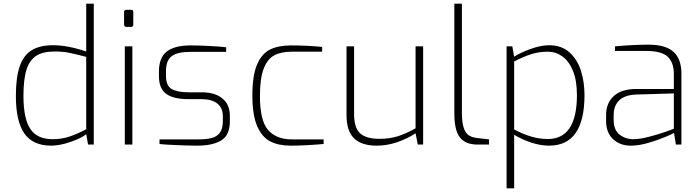

<svg xmlns="http://www.w3.org/2000/svg" viewBox="-20 -783 3793 1040"><path d="M66 -263Q66 -363 86.5 -423Q107 -483 151 -510.5Q195 -538 268 -538Q347 -538 447 -504V-763H488V0H457L447 -56Q424 -36 364 -15Q304 6 258 6Q158 6 112 -60Q66 -126 66 -263ZM447 -83V-475Q385 -491 352.5 -497.5Q320 -504 275 -504Q214 -504 177.5 -481.5Q141 -459 124 -407Q107 -355 107 -264Q107 -141 144 -85Q181 -29 265 -29Q314 -29 357 -43.5Q400 -58 447 -83Z M652 -650V-717Q652 -730 665 -730H690Q702 -730 702 -717V-650Q702 -637 690 -637H665Q652 -637 652 -650ZM656 -532H697V0H656Z M844 -3V-28H1052Q1097 -28 1125.5 -35Q1154 -42 1170.5 -63.5Q1187 -85 1187 -127V-154Q1187 -198 1157.5 -222Q1128 -246 1070 -246H999Q921 -246 881 -274Q841 -302 841 -370V-397Q841 -470 883 -503.5Q925 -537 1013 -537Q1054 -537 1113.5 -534Q1173 -531 1205 -527V-502H1009Q942 -502 910.5 -479Q879 -456 879 -397V-372Q879 -319 909.5 -301Q940 -283 1003 -283H1074Q1144 -283 1184.5 -250Q1225 -217 1225 -157V-125Q1225 -51 1178.5 -22.5Q1132 6 1048 6Q1008 6 936 3Q864 0 844 -3Z M1347 -266Q1347 -373 1372 -432.5Q1397 -492 1442.5 -514.5Q1488 -537 1555 -537Q1640 -537 1725 -529V-503H1561Q1503 -503 1466 -483.5Q1429 -464 1408.5 -411.5Q1388 -359 1388 -263Q1388 -129 1432.5 -78.5Q1477 -28 1561 -28H1733V-3Q1630 6 1554 6Q1489 6 1444 -17Q1399 -40 1373 -100Q1347 -160 1347 -266Z M1857 -159V-532H1898V-165Q1898 -90 1931 -60.5Q1964 -31 2035 -31Q2090 -31 2133.5 -44.5Q2177 -58 2231 -88V-532H2272V0H2243L2231 -61Q2185 -31 2130.5 -12.5Q2076 6 2020 6Q1939 6 1898 -33.5Q1857 -73 1857 -159Z M2441 -170V-763H2482V-173Q2482 -119 2492 -90Q2502 -61 2520 -49.5Q2538 -38 2568 -35L2629 -28V0H2566Q2503 0 2472 -37.5Q2441 -75 2441 -170Z M2724 -532H2755L2765 -476Q2797 -497 2853 -517.5Q2909 -538 2954 -538Q3022 -538 3065 -499Q3108 -460 3127 -399Q3146 -338 3146 -268Q3146 6 2954 6Q2909 6 2859.5 -10Q2810 -26 2765 -53V237H2724ZM3105 -268Q3105 -348 3083 -400.5Q3061 -453 3025.5 -478Q2990 -503 2948 -503Q2898 -503 2855.5 -489Q2813 -475 2765 -450V-82Q2861 -30 2947 -30Q3105 -30 3105 -268Z M3263 -127V-160Q3263 -225 3305 -263Q3347 -301 3425 -301H3630V-383Q3630 -444 3597 -475.5Q3564 -507 3480 -507H3311V-532Q3412 -541 3493 -541Q3586 -541 3628.5 -502Q3671 -463 3671 -384V0H3641L3631 -63Q3626 -59 3584.5 -41.5Q3543 -24 3491.5 -9Q3440 6 3397 6Q3338 6 3300.5 -29.5Q3263 -65 3263 -127ZM3630 -86V-277L3426 -271Q3362 -268 3333 -238.5Q3304 -209 3304 -160V-134Q3304 -79 3336 -54Q3368 -29 3411 -29Q3444 -29 3493 -41.5Q3542 -54 3580.5 -67.5Q3619 -81 3630 -86Z"/></svg>

Font: Exo ExtraLight
Style: Regular
Weight: 275
Designer: Natanael Gama
Foundry: Natanael Gama
Version: Version 1.500; ttfautohint (v1.6)